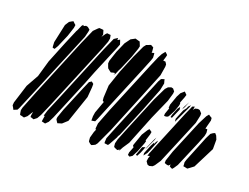

<svg xmlns="http://www.w3.org/2000/svg" viewBox="-85 -688 1114 858"><g transform="rotate(20 471.5 -259.5)"><path d="M442 -435 414 -369 408 -358 400 -339 393 -331 396 -338 397 -341 389 -340 378 -337 371 -342 361 -350 358 -357 353 -371 354 -384 370 -432 391 -480 410 -506 425 -514 430 -517 444 -513 452 -511 454 -506 460 -491 457 -478ZM509 -401 412 -167 394 -123 387 -108 370 -105V-111V-126L373 -145L393 -200L394 -203H393L388 -205L387 -210L386 -221L389 -279L415 -355L449 -438L475 -494L484 -506L505 -514L518 -507L519 -497L520 -486L519 -482L531 -485L532 -479L533 -463L528 -448ZM591 -401 542 -280 465 -92 431 -19 424 -10 414 -5 407 -2 400 -6 392 -13 391 -18 390 -32 398 -61 404 -75H400V-82L402 -103L431 -178L535 -429L554 -473L564 -492L576 -507L582 -502L588 -496L586 -487L580 -467L591 -466L598 -455V-444ZM306 -425 173 -105 150 -52 139 -33 125 -22 114 -26 109 -27V-35L112 -53L95 -26L82 -15L71 -18L62 -20L60 -28L58 -41L61 -54L95 -140L209 -416L239 -484L256 -501L262 -506L276 -505L282 -504L284 -498L288 -484L285 -474L283 -467L285 -473L297 -490L303 -496L320 -494L321 -489L323 -478L320 -462ZM215 -447 80 -123 48 -47 43 -38 33 -34 26 -31 22 -39 16 -49 17 -63 45 -152 78 -211 100 -288 142 -392 170 -458 173 -463 184 -488 190 -495 193 -490 203 -495 212 -493 223 -484 222 -476ZM141 -425 116 -367 106 -350 96 -352 95 -358 94 -378 113 -466 125 -485 135 -491 143 -495 151 -487 157 -482 155 -468ZM367 -450 310 -314 286 -253 227 -111 206 -61 193 -35 180 -22 172 -24 163 -26 164 -34 167 -53 162 -54 164 -59 170 -79 202 -155 312 -421 339 -482 356 -493V-483L362 -486L367 -489L370 -481L374 -468ZM612 -338 572 -236 511 -89 506 -81 503 -73 502 -71 482 -35 477 -28 460 -30 459 -35 460 -54 485 -116 575 -333 591 -372 599 -386 614 -391 616 -383 619 -372ZM705 -273 692 -248 686 -239 678 -236H668V-246L678 -275L675 -277L676 -292L692 -337L702 -356L710 -363L718 -370L724 -364L730 -358L726 -345L715 -317L717 -311L715 -301ZM661 -305 619 -210 563 -70 543 -40 536 -27 531 -19 533 -25V-27L524 -21L516 -24L506 -29L505 -35L504 -46L509 -66L527 -111L601 -290L630 -350L641 -362L655 -367L664 -365L673 -354L672 -343ZM742 -305 734 -291 737 -302 753 -332 748 -320ZM812 -255 757 -123 723 -42 705 -15 697 -7 682 -3 673 -6 664 -19 666 -34 670 -46 659 -43 663 -56 683 -105 754 -277 767 -306 772 -318 783 -322 782 -314 780 -305 787 -314 800 -317 809 -315 820 -303V-292ZM723 -228 721 -241 726 -254 740 -288 750 -301 751 -302 755 -312 765 -322 762 -312 751 -288 750 -286ZM854 -176 801 -51 789 -33 783 -26 777 -28 769 -33 770 -42 768 -40 762 -34 754 -35 743 -39V-51L759 -99L825 -258L846 -299L855 -310L864 -304L871 -300L872 -288L861 -246H862H870L871 -240L872 -229L869 -214ZM697 -241 700 -253 713 -286 722 -298 724 -286 704 -240ZM318 -198 274 -69 251 -48 241 -45 231 -42 225 -51 221 -58 222 -68 236 -108 285 -226 301 -263 312 -270 322 -262V-246ZM924 -171 873 -70 853 -55 846 -50 832 -53 826 -54V-59L825 -73L829 -86L842 -118L878 -207L890 -231L900 -238L909 -242L917 -233L924 -216ZM611 -47 597 -20 585 -12 576 -17 577 -29 588 -57 583 -64 584 -69 603 -123 620 -150 627 -158 633 -154 640 -149 638 -137 628 -105 631 -102 628 -91ZM640 -66 644 -79 662 -120 669 -133 665 -120ZM655 -55 642 -38 641 -49 646 -62 658 -91 667 -108 669 -103 674 -114 681 -123 679 -113 661 -68V-69ZM633 -63 626 -46 616 -27 609 -30 612 -38 624 -71 638 -76Z"/></g></svg>

Font: Rubik Marker Hatch
Style: Regular
Weight: 400
Designer: Hubert and Fischer, NaN
Foundry: Hubert & Fischer, NaN
Version: Version 2.200